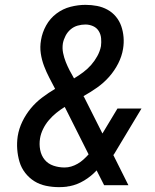

<svg xmlns="http://www.w3.org/2000/svg" viewBox="-20 -763 640 791"><path d="M223 8Q196 8 169.5 2.5Q143 -3 121.5 -16.5Q100 -30 84 -50.5Q68 -71 60.5 -96Q53 -121 51 -148Q49 -175 53 -202Q58 -233 72 -262Q86 -291 106.5 -316Q127 -341 153.5 -361Q180 -381 207 -397Q195 -420 183 -443Q171 -466 161.5 -491Q152 -516 148 -543Q144 -570 149 -598Q154 -629 170 -658Q186 -687 212.5 -707Q239 -727 270.5 -735Q302 -743 332 -743Q357 -743 380 -738.5Q403 -734 423 -723Q443 -712 457.5 -694.5Q472 -677 479.5 -655.5Q487 -634 489 -610Q491 -586 487 -562Q482 -531 467 -501.5Q452 -472 430 -447Q408 -422 380.5 -402.5Q353 -383 324 -367Q326 -364 327 -362Q328 -360 329 -358L402 -213L464 -316H563L468 -158Q462 -149 457.5 -140.5Q453 -132 447 -124L509 0H409L378 -61Q356 -37 327 -19.5Q298 -2 267 4L259 5L256 6Q248 7 239.5 7.5Q231 8 223 8ZM285 -440Q305 -452 323 -465.5Q341 -479 355.5 -495.5Q370 -512 381 -532Q392 -552 396 -573Q398 -589 396.5 -605.5Q395 -622 386.5 -635.5Q378 -649 363 -655.5Q348 -662 332 -662Q316 -662 300 -657.5Q284 -653 271 -642Q258 -631 250 -615.5Q242 -600 239 -584Q236 -564 240 -544.5Q244 -525 251 -507.5Q258 -490 266.5 -473.5Q275 -457 285 -440ZM246 -73Q260 -73 273.5 -77Q287 -81 300 -88.5Q313 -96 324 -106Q335 -116 345 -127L247 -322H246Q228 -311 211.5 -297.5Q195 -284 181 -267.5Q167 -251 157.5 -231.5Q148 -212 145 -193Q141 -169 145.5 -145.5Q150 -122 164 -105Q178 -88 200 -80.5Q222 -73 246 -73Z"/></svg>

Font: Iosevka Medium Extended
Style: Italic
Weight: 500
Width: 7
Italic angle: -9°
Monospace: yes
Designer: Belleve Invis
Foundry: Belleve Invis
Version: Version 32.5.0; ttfautohint (v1.8.4)